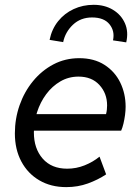

<svg xmlns="http://www.w3.org/2000/svg" viewBox="-20 -766 572 794"><path d="M253.9 7.8Q190.4 7.8 142.6 -20.3Q94.7 -48.3 68.1 -98.4Q41.5 -148.4 41.5 -214.4Q41.5 -274.9 61 -330.8Q80.6 -386.7 116.5 -430.4Q152.3 -474.1 200.9 -499.8Q249.5 -525.4 307.6 -525.4Q369.1 -525.4 412.1 -497.8Q455.1 -470.2 477.3 -424.6Q499.5 -378.9 499.5 -324.7Q499.5 -309.1 497.1 -290.5Q494.6 -272 490.5 -254.6Q486.3 -237.3 481 -225.6H99.6L111.3 -293.9H418.5Q420.9 -303.2 421.9 -312.3Q422.9 -321.3 422.9 -330.1Q422.9 -379.9 391.1 -414.6Q359.4 -449.2 304.7 -449.2Q263.7 -449.2 229.7 -429.4Q195.8 -409.7 171.1 -376.5Q146.5 -343.3 133.3 -302.2Q120.1 -261.2 120.1 -218.3Q120.1 -151.9 156.5 -110.1Q192.9 -68.4 257.8 -68.4Q295.4 -68.4 330.1 -82.3Q364.7 -96.2 391.6 -118.2L418.9 -44.9Q385.3 -22.5 343.5 -7.3Q301.8 7.8 253.9 7.8ZM502 -590.8 447.3 -599.1Q455.6 -637.2 432.9 -665.5Q410.2 -693.8 360.8 -693.8Q313.5 -693.8 281.7 -663.8Q250 -633.8 241.2 -591.8L185.1 -601.1Q194.3 -646 220.5 -678.5Q246.6 -710.9 284.7 -728.5Q322.8 -746.1 367.2 -746.1Q413.1 -746.1 447 -725.6Q481 -705.1 496.6 -669.9Q512.2 -634.8 502 -590.8Z"/></svg>

Font: Reddit Sans
Style: Italic
Weight: 400
Italic angle: -11.25°
Designer: Stephen Hutchings
Version: Version 1.013